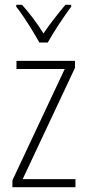

<svg xmlns="http://www.w3.org/2000/svg" viewBox="-20 -784 365 804"><path d="M296 0H32V-29L251 -495H49V-529H294V-500L75 -34H296ZM145 -606Q132 -629 115 -657Q98 -685 80 -711.5Q62 -738 48 -756V-764H72Q94 -740 118.5 -707.5Q143 -675 162 -644Q184 -676 206 -704.5Q228 -733 254 -764H278V-756Q255 -725 227 -682.5Q199 -640 180 -606Z"/></svg>

Font: Noto Sans Khmer Condensed ExtraLight
Style: Regular
Weight: 200
Width: 3
Designer: Danh Hong and the Monotype Design Team
Foundry: Monotype Imaging Inc.
Version: Version 2.004; ttfautohint (v1.8.4.7-5d5b)